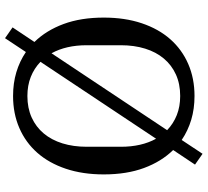

<svg xmlns="http://www.w3.org/2000/svg" viewBox="-51 -731 826 764"><g transform="rotate(90 362.0 -349.0)"><path d="M89 14 147 -73Q101 -120 75.5 -189Q50 -258 50 -349Q50 -433 72.5 -500Q95 -567 136 -613.5Q177 -660 234.5 -685Q292 -710 362 -710Q413 -710 456.5 -697Q500 -684 537 -659L592 -742L635 -712L577 -625Q623 -578 648.5 -509Q674 -440 674 -349Q674 -265 651.5 -198Q629 -131 588 -84.5Q547 -38 489.5 -13Q432 12 362 12Q311 12 267.5 -1Q224 -14 187 -39L132 44ZM498 -601Q472 -626 438 -639.5Q404 -653 362 -653Q314 -653 276.5 -636Q239 -619 213 -588Q187 -557 173.5 -513.5Q160 -470 160 -417V-281Q160 -199 192 -141ZM362 -45Q410 -45 447.5 -62Q485 -79 511 -110Q537 -141 550.5 -184.5Q564 -228 564 -281V-417Q564 -499 532 -557L226 -97Q252 -72 286 -58.5Q320 -45 362 -45Z"/></g></svg>

Font: IBM Plex Serif Text
Style: Regular
Weight: 450
Designer: Mike Abbink, Paul van der Laan, Pieter van Rosmalen
Foundry: Bold Monday
Version: Version 3.001